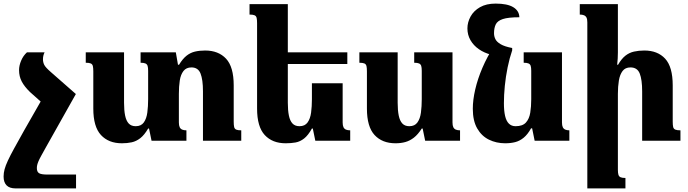

<svg xmlns="http://www.w3.org/2000/svg" viewBox="-58 -783 3827 1068"><path d="M364 -260 197 37Q182 64 171.5 83Q161 102 156 114Q151 126 149 134.5Q147 143 147 152Q147 173 159.5 180.5Q172 188 206 188H365V265H29Q-5 265 -21.5 248Q-38 231 -38 199Q-38 179 -32.5 158.5Q-27 138 -14 110Q-1 82 21 42Q43 2 76 -57L212 -295ZM190 -492Q186 -484 183.5 -474.5Q181 -465 181 -453Q181 -437 188 -422.5Q195 -408 225 -382L364 -260L201 -189L109 -271Q78 -301 63 -329.5Q48 -358 48 -393Q48 -418 59.5 -445.5Q71 -473 92 -492Z M1242 -106Q1242 -87 1244.5 -76.5Q1247 -66 1256 -62Q1265 -58 1284 -58V0H1071V-275Q1071 -340 1057.5 -374Q1044 -408 1007 -408Q978 -408 962.5 -388Q947 -368 942 -335Q937 -302 937 -261V-102Q937 -85 941.5 -75.5Q946 -66 955.5 -62Q965 -58 979 -58V0H785L771 -68H766Q745 -32 722.5 -14.5Q700 3 675 8.5Q650 14 620 14Q546 14 503.5 -32Q461 -78 461 -179V-386Q461 -405 458.5 -415.5Q456 -426 447 -430Q438 -434 419 -434V-492H632V-211Q632 -169 638 -140Q644 -111 658 -96Q672 -81 697 -81Q727 -81 742 -102Q757 -123 761.5 -157Q766 -191 766 -231V-389Q766 -407 763 -416.5Q760 -426 751 -430Q742 -434 724 -434V-492H920L932 -423H938Q958 -456 979.5 -473Q1001 -490 1026.5 -496Q1052 -502 1083 -502Q1157 -502 1199.5 -456.5Q1242 -411 1242 -308Z M1848 -320V-102Q1848 -85 1852.5 -75.5Q1857 -66 1866.5 -62Q1876 -58 1890 -58V0H1696L1682 -68H1677Q1656 -30 1633.5 -12.5Q1611 5 1586 9.5Q1561 14 1531 14Q1457 14 1414.5 -32Q1372 -78 1372 -179V-654Q1372 -673 1369.5 -683.5Q1367 -694 1358 -698Q1349 -702 1330 -702V-760H1543V-211Q1543 -169 1549 -140Q1555 -111 1569 -96Q1583 -81 1608 -81Q1638 -81 1653 -102Q1668 -123 1672.5 -157Q1677 -191 1677 -231V-320ZM1517 -427V-492H1874V-427Z M2142 14Q2068 14 2025.5 -32Q1983 -78 1983 -179V-386Q1983 -405 1980.5 -415.5Q1978 -426 1969 -430Q1960 -434 1941 -434V-492H2154V-211Q2154 -169 2160 -140Q2166 -111 2180 -96Q2194 -81 2219 -81Q2249 -81 2264 -102Q2279 -123 2283.5 -157Q2288 -191 2288 -231V-389Q2288 -407 2285 -416.5Q2282 -426 2273 -430Q2264 -434 2246 -434V-492H2459V-102Q2459 -85 2463.5 -75.5Q2468 -66 2477.5 -62Q2487 -58 2501 -58V0H2307L2293 -68H2288Q2267 -35 2244.5 -17.5Q2222 0 2197 7Q2172 14 2142 14Z M2752 14Q2703 14 2662 -6Q2621 -26 2596.5 -68.5Q2572 -111 2572 -178Q2572 -227 2585.5 -285.5Q2599 -344 2625.5 -406Q2652 -468 2691 -528L2791 -503Q2776 -459 2765.5 -407.5Q2755 -356 2750 -305Q2745 -254 2745 -209Q2745 -167 2751.5 -138.5Q2758 -110 2772.5 -95.5Q2787 -81 2810 -81Q2849 -81 2867.5 -101.5Q2886 -122 2891.5 -156Q2897 -190 2897 -231V-389Q2897 -407 2894 -416.5Q2891 -426 2882 -430Q2873 -434 2855 -434V-492H3068V-102Q3068 -85 3072.5 -75.5Q3077 -66 3086.5 -62Q3096 -58 3109 -58V0H2916L2902 -69H2896Q2877 -35 2855 -17Q2833 1 2808 7.5Q2783 14 2752 14ZM2791 -516V-503L2673 -479Q2635 -489 2605.5 -509.5Q2576 -530 2559 -559.5Q2542 -589 2542 -625Q2542 -659 2559.5 -691Q2577 -723 2612 -743Q2647 -763 2699 -763Q2764 -763 2797 -743Q2830 -723 2831 -687Q2769 -687 2739 -677Q2709 -667 2699.5 -647Q2690 -627 2690 -598Q2690 -581 2697.5 -565.5Q2705 -550 2727 -537Q2749 -524 2791 -516Z M3727 -58V0H3514V-275Q3514 -340 3500.5 -374Q3487 -408 3449 -408Q3420 -408 3405 -388Q3390 -368 3384.5 -335Q3379 -302 3379 -261V162Q3379 179 3382 189Q3385 199 3394 203Q3403 207 3421 207V265H3209V-658Q3209 -676 3204.5 -685Q3200 -694 3190.5 -698Q3181 -702 3167 -702V-760H3379V-491Q3379 -474 3378 -457Q3377 -440 3375 -423H3380Q3399 -456 3420.5 -473Q3442 -490 3468.5 -496Q3495 -502 3526 -502Q3600 -502 3642 -456.5Q3684 -411 3684 -308V-106Q3684 -87 3686.5 -76.5Q3689 -66 3698.5 -62Q3708 -58 3727 -58Z"/></svg>

Font: Noto Serif Armenian ExtraBold
Style: Regular
Weight: 800
Version: Version 2.007